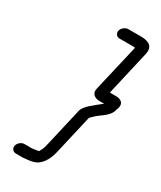

<svg xmlns="http://www.w3.org/2000/svg" viewBox="-209 -763 820 979"><g transform="rotate(30 200.5 -273.0)"><path d="M227 -627H302C306 -627 311 -627 316 -626H319L254 -347C247 -318 268 -300 297 -300H325C305 -284 283 -267 264 -250C250 -236 233 -220 230 -199L176 35C174 43 171 51 168 58C166 62 160 71 159 75C154 76 147 77 142 78C130 79 119 83 105 81H76C59 81 41 96 37 113C33 130 45 145 62 145H88C97 146 106 145 114 144C131 142 144 142 160 137C202 128 229 83 240 35L294 -199C303 -207 309 -215 319 -223C344 -245 386 -264 395 -305C396 -310 398 -315 400 -320C407 -349 388 -364 358 -364H322L382 -625C393 -673 365 -691 317 -691H242C225 -691 206 -676 202 -659C198 -642 210 -627 227 -627Z"/></g></svg>

Font: Electronic
Style: SeBdIt
Weight: 600
Version: Version 1.011